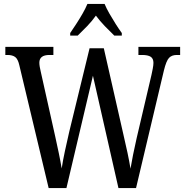

<svg xmlns="http://www.w3.org/2000/svg" viewBox="-20 -951 937 971"><path d="M78 -620Q71 -652 57 -662.5Q43 -673 18 -673H7V-714H250V-673H230Q179 -673 179 -634Q179 -625 181 -613Q183 -601 186 -589L259 -262Q269 -217 277.5 -176Q286 -135 292 -99Q298 -139 308 -185.5Q318 -232 330 -284L433 -707H505L604 -271Q616 -220 625 -177.5Q634 -135 640 -98Q646 -133 653 -168.5Q660 -204 671 -252L746 -572Q749 -585 752.5 -603.5Q756 -622 756 -633Q756 -655 742 -664Q728 -673 699 -673H680V-714H891V-673H874Q849 -673 835 -658.5Q821 -644 809 -595L668 0H579L450 -568L316 0H226ZM335 -784Q348 -803 365 -829Q382 -855 397.5 -882Q413 -909 422 -931H509Q518 -909 533.5 -882Q549 -855 565.5 -829Q582 -803 596 -784V-771H558Q535 -793 510 -819Q485 -845 465 -872Q446 -845 421 -819Q396 -793 373 -771H335Z"/></svg>

Font: Noto Serif Hebrew Condensed
Style: Regular
Weight: 400
Width: 3
Designer: Monotype Design Team
Foundry: Monotype Imaging Inc.
Version: Version 2.004; ttfautohint (v1.8.4.7-5d5b)